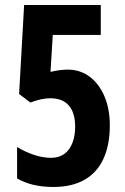

<svg xmlns="http://www.w3.org/2000/svg" viewBox="-20 -734 499 764"><path d="M249 -457Q299 -457 336.5 -429Q374 -401 395.5 -351Q417 -301 417 -235Q417 -158 392 -103Q367 -48 317 -19Q267 10 192 10Q149 10 113 1.5Q77 -7 48 -24V-149Q79 -130 114.5 -118Q150 -106 183 -106Q215 -106 236 -121.5Q257 -137 268 -165Q279 -193 279 -230Q279 -285 254 -314Q229 -343 180 -343Q161 -343 141.5 -338.5Q122 -334 101 -326L56 -360L76 -714H381V-595H190L181 -448Q202 -453 219 -455Q236 -457 249 -457Z"/></svg>

Font: Noto Sans Display ExtraCondensed
Style: Bold
Weight: 700
Width: 2
Designer: Monotype Design Team
Foundry: Monotype Imaging Inc.
Version: Version 2.003